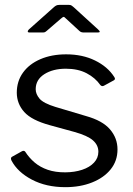

<svg xmlns="http://www.w3.org/2000/svg" viewBox="-20 -765 552 795"><path d="M395.5 -412.8Q374.7 -442.8 338.7 -461.7Q302.8 -480.5 252.7 -480.5Q199.2 -480.5 163.5 -457.8Q127.8 -435 127.8 -395.5Q127.8 -375.5 143.7 -356.5Q159.7 -337.6 209.1 -322.4L336.2 -284.5Q404.5 -265.5 435.5 -229.3Q466.5 -193.2 466.5 -146.1Q466.5 -99 438.4 -64Q410.4 -29.1 361.4 -9.6Q312.4 10 250.4 10Q171.1 10 111.8 -21.3Q52.5 -52.6 27.5 -100.4Q25.4 -105.1 25.4 -109.1Q25.4 -113.1 29.5 -115.7L69.4 -137.9Q74.4 -141 78.4 -140.4Q82.4 -139.8 84.5 -136.7Q100.8 -111.3 123.6 -92Q146.5 -72.7 177.9 -61.9Q209.3 -51.1 250.7 -51.4Q289.1 -51.7 320.2 -62Q351.4 -72.4 369.3 -91.7Q387.3 -110.9 387.3 -136.7Q387.3 -164.1 365 -183.7Q342.8 -203.3 289.1 -218.4L186.4 -246.6Q111.1 -267.1 80.4 -301.2Q49.8 -335.4 49.5 -380.9Q49.5 -428.6 75.2 -464.3Q100.9 -500 147.3 -520Q193.7 -540 254 -540Q321.5 -540 373.5 -514.5Q425.6 -489 452.7 -446.9Q455.5 -442.8 456 -439.2Q456.4 -435.7 452 -432.8L410 -409.9Q406 -408 402.3 -408.7Q398.6 -409.4 395.5 -412.8ZM308.3 -637.3 254.3 -687Q246.5 -695.2 243.5 -695.2Q240.5 -695.2 231.2 -687L173.6 -637.3Q168 -632.5 165 -631.5Q161.9 -630.5 155.5 -630.5H101.5Q95.4 -630.5 94.9 -634.1Q94.4 -637.6 99.2 -642.7L201.8 -734.1Q207.3 -739.2 212.4 -742Q217.5 -744.8 226.4 -744.8H265.6Q273 -744.8 277.2 -741.5Q281.4 -738.2 284.9 -735.4L386.5 -642.7Q399.9 -630.5 385.2 -630.5H326.6Q321.3 -630.5 316.9 -631.9Q312.6 -633.2 308.3 -637.3Z"/></svg>

Font: Libre Franklin Thin
Style: Regular
Weight: 100
Designer: Pablo Impallari, Rodrigo Fuenzalida, Nhung Nguyen
Foundry: Impallari Type
Version: Version 3.000